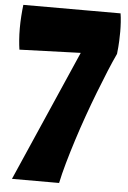

<svg xmlns="http://www.w3.org/2000/svg" viewBox="-56 -859 600 901"><g transform="rotate(5 243.5 -409.0)"><path d="M35 0 305 -617 17 -607Q14 -627 12 -652.5Q10 -678 10 -707Q10 -735 12 -764.5Q14 -794 17 -818H475Q478 -800 479.5 -777Q481 -754 481 -732Q481 -715 480 -688.5Q479 -662 475 -627Q458 -591 438 -542.5Q418 -494 396.5 -438.5Q375 -383 354 -324Q333 -265 314.5 -207Q296 -149 281 -96Q266 -43 257 0Z"/></g></svg>

Font: Ranchers
Style: Regular
Weight: 400
Designer: Pablo Impallari, Brenda Gallo
Foundry: Pablo Impallari, Brenda Gallo
Version: Version 1.000; ttfautohint (v0.8) -G 200 -r 50